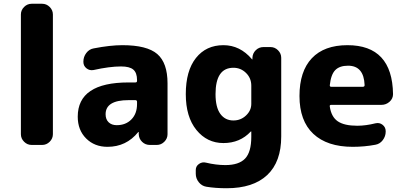

<svg xmlns="http://www.w3.org/2000/svg" viewBox="-20 -770 2144 1020"><path d="M148 0Q125 0 108 -17Q91 -34 91 -57V-693Q91 -716 108 -733Q125 -750 148 -750H204Q227 -750 244 -733Q261 -716 261 -693V-57Q261 -34 244 -17Q227 0 204 0Z M663 -238Q541 -238 541 -163Q541 -136 557 -120.5Q573 -105 600 -105Q648 -105 678 -135.5Q708 -166 708 -217V-229Q708 -238 699 -238ZM551 10Q482 10 437.5 -34.5Q393 -79 393 -150Q393 -332 663 -332H699Q708 -332 708 -340V-345Q708 -383 688.5 -400Q669 -417 623 -417Q562 -417 477 -398Q456 -394 439.5 -407Q423 -420 423 -441V-443Q423 -468 438.5 -488.5Q454 -509 478 -513Q566 -530 630 -530Q761 -530 815.5 -483Q870 -436 870 -327V-57Q870 -34 853 -17Q836 0 813 0H776Q752 0 735 -16.5Q718 -33 717 -57V-68Q717 -69 716 -69Q714 -69 714 -68Q651 10 551 10Z M1220 -410Q1125 -410 1125 -270Q1125 -200 1150.5 -165Q1176 -130 1220 -130Q1259 -130 1287 -156.5Q1315 -183 1315 -218V-315Q1315 -355 1287 -382.5Q1259 -410 1220 -410ZM1167 -10Q1080 -10 1023.5 -79.5Q967 -149 967 -270Q967 -394 1021 -462Q1075 -530 1167 -530Q1255 -530 1318 -456L1320 -454Q1321 -454 1321 -455V-463Q1322 -487 1339 -503.5Q1356 -520 1380 -520H1417Q1440 -520 1457 -503Q1474 -486 1474 -463V-45Q1474 90 1399.5 160Q1325 230 1184 230Q1124 230 1076 222Q1052 218 1036 198Q1020 178 1020 153V133Q1020 113 1037 101Q1054 89 1074 94Q1128 107 1177 107Q1249 107 1282 72.5Q1315 38 1315 -43V-71Q1315 -72 1314 -72Q1313 -72 1312 -71Q1255 -10 1167 -10Z M1829 -421Q1784 -421 1761 -397.5Q1738 -374 1732 -317Q1732 -309 1739 -309H1908Q1917 -309 1917 -318Q1913 -421 1829 -421ZM1854 10Q1718 10 1644.5 -59Q1571 -128 1571 -260Q1571 -391 1636.5 -460.5Q1702 -530 1826 -530Q2064 -530 2068 -270Q2068 -246 2049.5 -229.5Q2031 -213 2007 -213H1740Q1730 -213 1732 -204Q1740 -149 1774.5 -125.5Q1809 -102 1878 -102Q1923 -102 1975 -115Q1996 -120 2012.5 -107Q2029 -94 2029 -73V-71Q2029 -46 2013.5 -25.5Q1998 -5 1974 -1Q1916 10 1854 10Z"/></svg>

Font: Rounded Mplus 1c ExtraBold
Style: Regular
Weight: 800
Version: Version 1.059.20150529